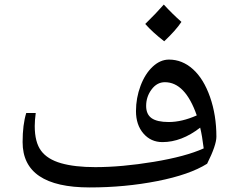

<svg xmlns="http://www.w3.org/2000/svg" viewBox="-20 -820 1038 850"><path d="M377 9.8Q80.1 9.8 80.1 -190.9Q80.1 -268.1 96.2 -319.8H138.2Q133.8 -287.1 133.8 -262.2Q133.8 -190.4 161.9 -152.6Q189.9 -114.7 250.5 -97.4Q311 -80.1 401.9 -80.1Q518.6 -80.1 660.4 -103.5Q802.2 -127 881.8 -163.1Q875 -218.8 866.2 -254.9Q783.7 -190.9 699.2 -190.9Q647.9 -190.9 615 -229Q582 -267.1 582 -328.1Q582 -386.2 602.1 -439.7Q622.1 -493.2 655.8 -524.7Q689.5 -556.2 728 -556.2Q787.1 -556.2 834.5 -513.4Q881.8 -470.7 909.9 -390.4Q938 -310.1 938 -214.8Q938 -177.2 897 -95.2Q819.3 -46.4 676.3 -18.3Q533.2 9.8 377 9.8ZM727.1 -279.8Q785.2 -279.8 851.1 -309.1Q799.8 -456.1 710 -456.1Q674.8 -456.1 650.9 -423.8Q627 -391.6 627 -351.1Q627 -314 651.1 -296.9Q675.3 -279.8 727.1 -279.8ZM783.2 -723.1Q758.3 -685.5 707 -637.2Q654.8 -677.7 623 -713.9Q672.9 -762.7 705.1 -799.8Q743.7 -757.8 783.2 -723.1Z"/></svg>

Font: Droid Arabic Naskh Colored
Style: Regular
Weight: 400
Designer: Pascal Zoghbi
Foundry: Ascender Corporation
Version: Version 1.00